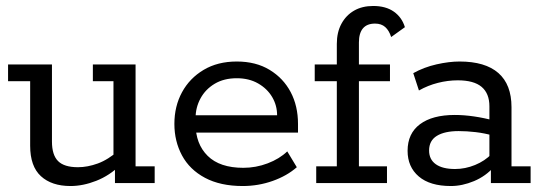

<svg xmlns="http://www.w3.org/2000/svg" viewBox="-20 -613 1814 643"><path d="M216 10Q153 10 117 -23Q81 -56 81 -125V-341H7V-397H154V-139Q154 -94 174.5 -73.5Q195 -53 241 -53Q273 -53 307.5 -65.5Q342 -78 380 -111L360 -82V-341H291V-397H434V-56H498V0H365V-58L384 -61Q347 -25 302.5 -7.5Q258 10 216 10Z M793 10Q718 10 666.5 -17.5Q615 -45 589.5 -92.5Q564 -140 564 -198Q564 -257 589.5 -304Q615 -351 662 -379Q709 -407 773 -407Q837 -407 883 -379Q929 -351 953.5 -304.5Q978 -258 978 -198V-169H608V-227H908Q908 -260 891.5 -288Q875 -316 844.5 -333.5Q814 -351 773 -351Q730 -351 699 -332.5Q668 -314 651.5 -283.5Q635 -253 635 -218V-198Q635 -131 675.5 -91Q716 -51 795 -51Q837 -51 876.5 -66Q916 -81 942 -106L974 -53Q941 -24 893 -7Q845 10 793 10Z M1039 0V-56H1108V-341H1034V-397H1108V-466Q1108 -505 1123.5 -533.5Q1139 -562 1166 -577.5Q1193 -593 1230 -593Q1272 -593 1299 -574Q1326 -555 1336 -522L1290 -489Q1283 -511 1270 -522.5Q1257 -534 1236 -534Q1209 -534 1195.5 -518Q1182 -502 1182 -471V-397H1286V-341H1182V-56H1276V0Z M1490 10Q1420 10 1382.5 -22Q1345 -54 1345 -108Q1345 -166 1386.5 -197Q1428 -228 1503 -228Q1534 -228 1568 -223Q1602 -218 1635 -209L1619 -199V-257Q1619 -300 1593 -322Q1567 -344 1513 -344Q1480 -344 1446.5 -335.5Q1413 -327 1383 -310L1364 -368Q1400 -388 1442 -397.5Q1484 -407 1519 -407Q1605 -407 1649 -368.5Q1693 -330 1693 -254V-56H1757V0H1624V-63L1635 -55Q1607 -23 1567.5 -6.5Q1528 10 1490 10ZM1504 -47Q1538 -47 1571 -60.5Q1604 -74 1627 -98L1619 -74V-179L1635 -158Q1603 -167 1573 -170.5Q1543 -174 1516 -174Q1469 -174 1443 -158Q1417 -142 1417 -109Q1417 -79 1439.5 -63Q1462 -47 1504 -47Z"/></svg>

Font: Rokkitt
Style: Regular
Weight: 400
Designer: Vernon Adams
Foundry: Vernon Adams
Version: Version 3.103